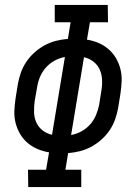

<svg xmlns="http://www.w3.org/2000/svg" viewBox="-20 -755 540 775"><path d="M94 0 93 -70H166L178 -140Q154 -144 131.5 -153.5Q109 -163 91 -178.5Q73 -194 61 -214.5Q49 -235 43 -258.5Q37 -282 38 -307.5Q39 -333 43 -359L52 -415Q56 -438 64 -461Q72 -484 86 -505Q100 -526 119 -543Q138 -560 160 -572Q182 -584 205.5 -590Q229 -596 254 -598L265 -665H201V-735H415L416 -665H343L331 -595Q356 -591 378 -581.5Q400 -572 418 -556.5Q436 -541 448 -520.5Q460 -500 466 -476.5Q472 -453 471 -427.5Q470 -402 466 -376L457 -320Q453 -297 445 -274Q437 -251 423 -230Q409 -209 390 -192Q371 -175 349 -163Q327 -151 303.5 -145Q280 -139 255 -137L244 -70H308V0ZM190 -211 242 -525Q220 -521 200 -510Q180 -499 165 -482Q150 -465 141.5 -444.5Q133 -424 130 -404L120 -347Q117 -325 117.5 -302.5Q118 -280 126.5 -261Q135 -242 151.5 -229Q168 -216 190 -211ZM267 -210Q289 -214 309 -225Q329 -236 344 -253Q359 -270 367.5 -290.5Q376 -311 380 -331L389 -388Q393 -410 392 -432.5Q391 -455 382.5 -474Q374 -493 357.5 -506Q341 -519 319 -524Z"/></svg>

Font: Iosevka Curly Slab
Style: Italic
Weight: 400
Italic angle: -9°
Monospace: yes
Designer: Belleve Invis
Foundry: Belleve Invis
Version: Version 22.1.2; ttfautohint (v1.8.4)